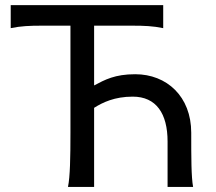

<svg xmlns="http://www.w3.org/2000/svg" viewBox="-20 -733 846 753"><path d="M349.1 0V-310.1C382.3 -331.1 429.2 -354 500.5 -354C592.8 -354 637.2 -287.6 637.2 -178.2V0H737.3C730 -39.1 730 -116.2 730 -212.4C730 -354.5 634.3 -441.9 510.3 -441.9C430.7 -441.9 391.6 -420.4 349.1 -397.9V-632.3H500.5C544.4 -632.3 581.1 -630.9 620.1 -622.6V-712.9H22V-622.6C61 -630.9 98.1 -632.3 141.6 -632.3H256.3V-212.4C256.3 -116.2 254.9 -39.1 246.6 0Z"/></svg>

Font: Andika
Style: Regular
Weight: 400
Designer: Victor Gaultney, Annie Olsen, Julie Remington, Don Collingsworth, Eric Hays
Foundry: SIL International
Version: Version 1.000